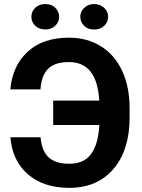

<svg xmlns="http://www.w3.org/2000/svg" viewBox="-20 -904 690 934"><path d="M177.2 -236.3Q183.6 -167.5 217.8 -137.5Q252 -107.4 316.9 -107.4Q388.7 -107.4 423.3 -155Q458 -202.6 463.4 -295.9H238.8V-414.6H462.9Q457 -509.8 420.2 -555.9Q383.3 -602.1 314.9 -602.1Q248.5 -602.1 215.3 -570.6Q182.1 -539.1 176.8 -469.2H30.3Q41 -585.9 115.5 -653.3Q189.9 -720.7 314.9 -720.7Q403.8 -720.7 470.9 -679Q538.1 -637.2 574.2 -559.3Q610.4 -481.4 610.4 -377.9V-331.5Q610.4 -174.3 532 -82.3Q453.6 9.8 316.9 9.8Q190.9 9.8 115 -56.9Q39.1 -123.5 30.8 -236.3ZM132.8 -822.3Q132.8 -848.6 151.6 -866.5Q170.4 -884.3 200.2 -884.3Q230.5 -884.3 249 -866Q267.6 -847.7 267.6 -822.3Q267.6 -796.9 249 -778.8Q230.5 -760.7 200.2 -760.7Q171.4 -760.7 152.1 -778.1Q132.8 -795.4 132.8 -822.3ZM370.6 -822.3Q370.6 -848.1 389.9 -866.2Q409.2 -884.3 438 -884.3Q466.3 -884.3 486.1 -866.5Q505.9 -848.6 505.9 -822.3Q505.9 -796.9 487.1 -778.6Q468.3 -760.3 438 -760.3Q407.7 -760.3 389.2 -778.6Q370.6 -796.9 370.6 -822.3Z"/></svg>

Font: Robotiche
Style: Bold
Weight: 700
Designer: Google
Version: Version 2.001150; 2014